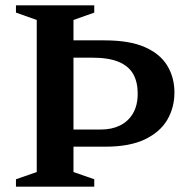

<svg xmlns="http://www.w3.org/2000/svg" viewBox="-20 -696 706 716"><path d="M493.5 -347Q493.5 -390 476.8 -419.8Q460 -449.5 422.8 -465.2Q385.5 -481 322 -481H168L165.5 -545.5H369.5Q463.5 -545.5 520.8 -520Q578 -494.5 604.2 -450.5Q630.5 -406.5 630.5 -351Q630.5 -295 603.8 -249.2Q577 -203.5 520.2 -176.2Q463.5 -149 372.5 -149H164.5L168 -213H356.5Q397 -213 427.8 -228.2Q458.5 -243.5 476 -273.2Q493.5 -303 493.5 -347ZM331.5 -27.5V0H39.5V-27.5L117 -54.5V-621.5L39.5 -649V-676H331.5V-649L254 -621.5V-54.5Z"/></svg>

Font: Newsreader 16pt 16pt SemiBold
Style: Regular
Weight: 600
Version: Version 1.003